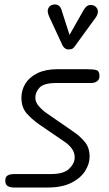

<svg xmlns="http://www.w3.org/2000/svg" viewBox="-20 -836 487 856"><path d="M192.5 0H42Q26 0 14.8 -6.2Q3.5 -12.5 3.5 -30.5Q3.5 -48.5 14.8 -54.2Q26 -60 43 -60H208Q264.5 -60 288.8 -84Q313 -108 313 -134.5Q313 -156.5 300 -173.8Q287 -191 270 -202.5L158 -279Q126 -301 100.8 -328.2Q75.5 -355.5 75.5 -400.5Q75.5 -435 93.5 -463.8Q111.5 -492.5 147.5 -510Q183.5 -527.5 237 -527.5H365Q397.5 -527.5 410.5 -523.2Q423.5 -519 423.5 -497Q423.5 -481.5 412.8 -473.8Q402 -466 388 -466H232Q176 -466 156.8 -445.8Q137.5 -425.5 137.5 -400.5Q137.5 -380.5 153 -362.8Q168.5 -345 187 -332L306.5 -249.5Q337 -229 358.2 -203.2Q379.5 -177.5 379.5 -137Q379.5 -105 359.2 -73.2Q339 -41.5 297.8 -20.8Q256.5 0 192.5 0ZM282 -615.5Q277.5 -615.5 270.2 -620.2Q263 -625 259 -633L199.5 -761.5Q189 -784.5 194.8 -797.5Q200.5 -810.5 212 -814Q227 -819 238.5 -813Q250 -807 254 -792.5L290 -680.5L353 -791.5Q366 -813 381 -813.8Q396 -814.5 405.5 -807Q417 -796.5 416.5 -783.8Q416 -771 407.5 -759L314.5 -631Q306 -618.5 297.8 -617Q289.5 -615.5 282 -615.5Z"/></svg>

Font: Edu QLD Hand
Style: Regular
Weight: 400
Designer: Tina and Corey Anderson, Eben Sorkin
Foundry: Sorkin Type Co.
Version: Version 2.000